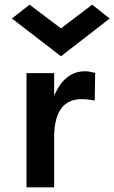

<svg xmlns="http://www.w3.org/2000/svg" viewBox="-20 -799 488 819"><path d="M31 -720 240 -559 448 -720 373 -779 240 -678 106 -779ZM93 0V-487H211V-390Q255 -495 343 -495Q360 -495 386 -488L384 -370Q356 -376 329 -376Q211 -376 211 -213V0Z"/></svg>

Font: Karmilla
Style: Bold
Weight: 700
Designer: Jonathan Pinhorn
Version: Version 1.000